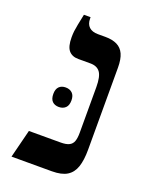

<svg xmlns="http://www.w3.org/2000/svg" viewBox="-125 -716 620 786"><g transform="rotate(20 185.0 -323.5)"><path d="M23 0 54 -123H192Q216 -123 229 -129.5Q242 -136 247 -150Q252 -164 252 -187V-386Q252 -432 238.5 -450.5Q225 -469 196 -469H143Q116 -469 101.5 -486Q87 -503 87 -543Q87 -558 88.5 -570.5Q90 -583 93.5 -600.5Q97 -618 103 -647H132V-641Q132 -617 145.5 -604.5Q159 -592 184 -592H217Q247 -592 267.5 -582Q288 -572 298 -550Q308 -528 308 -491V-134Q308 -88 298 -58.5Q288 -29 264.5 -14.5Q241 0 199 0ZM96 -300Q96 -321 106.5 -331.5Q117 -342 135 -342Q153 -342 164 -331.5Q175 -321 175 -300Q175 -278 164 -267.5Q153 -257 135 -257Q117 -257 106.5 -267.5Q96 -278 96 -300Z"/></g></svg>

Font: Noto Serif Hebrew Medium
Style: Regular
Weight: 500
Version: Version 2.003